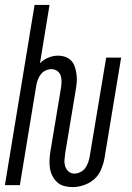

<svg xmlns="http://www.w3.org/2000/svg" viewBox="-20 -755 540 783"><path d="M276 8Q258 8 241.5 3.5Q225 -1 213 -12Q201 -23 193.5 -38Q186 -53 183.5 -70Q181 -87 182 -104.5Q183 -122 186 -140L229 -398Q231 -411 231 -424Q231 -437 227 -448Q223 -459 212.5 -466Q202 -473 190 -473Q178 -473 166 -467.5Q154 -462 146.5 -452Q139 -442 134.5 -430.5Q130 -419 128 -407L61 0H0L121 -735H182L143 -497Q157 -512 177 -520Q197 -528 216 -528Q232 -528 246.5 -523Q261 -518 271 -507Q281 -496 285.5 -481.5Q290 -467 292 -452Q294 -437 293 -421Q292 -405 289 -389L246 -131Q244 -117 243 -103Q242 -89 246 -76.5Q250 -64 260 -55.5Q270 -47 283 -47Q296 -47 308.5 -53.5Q321 -60 328.5 -71Q336 -82 340 -94Q344 -106 346 -118L413 -520H474L406 -109Q402 -87 392.5 -64Q383 -41 364.5 -24.5Q346 -8 322 0Q298 8 276 8Z"/></svg>

Font: Iosevka Curly Light
Style: Italic
Weight: 300
Italic angle: -9°
Monospace: yes
Designer: Belleve Invis
Foundry: Belleve Invis
Version: Version 22.1.2; ttfautohint (v1.8.4)